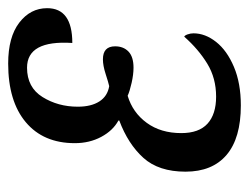

<svg xmlns="http://www.w3.org/2000/svg" viewBox="-88 -496 595 458"><g transform="rotate(-90 209.0 -267.5)"><path d="M28 -122Q28 -186 61 -222.5Q94 -259 150 -280V-282Q126 -295 111 -323Q96 -351 96 -386Q96 -461 146 -503Q196 -545 286 -545Q349 -545 383.5 -518.5Q418 -492 418 -452Q418 -392 335 -392Q342 -500 276 -500Q229 -500 206 -463Q183 -426 183 -379Q183 -347 195.5 -327.5Q208 -308 232 -304Q241 -306 261 -312.5Q281 -319 296 -319Q327 -319 327 -290Q327 -270 314.5 -258Q302 -246 276 -246Q260 -246 240 -250.5Q220 -255 209 -260Q169 -248 144.5 -214.5Q120 -181 120 -132Q120 -90 142.5 -69.5Q165 -49 207 -49Q251 -49 285.5 -70Q320 -91 350 -125Q353 -124 355.5 -117Q358 -110 358 -103Q358 -75 337.5 -49Q317 -23 278 -6.5Q239 10 186 10Q108 10 68 -24Q28 -58 28 -122Z"/></g></svg>

Font: Noto Serif Cond
Style: Italic
Weight: 400
Width: 3
Italic angle: -12°
Designer: Monotype Design Team
Foundry: Monotype Imaging Inc.
Version: Version 1.001